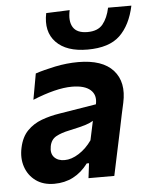

<svg xmlns="http://www.w3.org/2000/svg" viewBox="-53 -784 663 841"><g transform="rotate(-5 278.0 -364.0)"><path d="M152 11.5Q103.5 11.5 71 -12.2Q38.5 -36 25.5 -74.8Q12.5 -113.5 22.5 -159Q32.5 -205.5 58.8 -232.2Q85 -259 122 -272.8Q159 -286.5 201 -293L363.5 -319.5Q372.5 -359.5 346.8 -382.5Q321 -405.5 265.5 -405.5Q230 -405.5 186.2 -394.5Q142.5 -383.5 92.5 -363L113 -477Q148.5 -489 200.2 -499.8Q252 -510.5 302 -510.5Q408.5 -510.5 455.8 -457.8Q503 -405 483.5 -315.5Q478 -291.5 472.5 -265.5Q467 -239.5 461 -210L451 -162.5Q443.5 -126.5 434.8 -86.5Q426 -46.5 416.5 0H303L311 -65H301Q243.5 11.5 152 11.5ZM206 -88Q236.5 -88 269 -108.8Q301.5 -129.5 326 -164.5L344 -248.5Q332.5 -241 311.5 -234Q290.5 -227 237 -215.5Q202.5 -208.5 179.2 -195.8Q156 -183 150.5 -153.5Q144.5 -122.5 160.5 -105.2Q176.5 -88 206 -88ZM348.5 -561.5Q255.5 -561.5 210.2 -608.8Q165 -656 181.5 -736.5L285 -740.5Q274.5 -692.5 291.5 -665.2Q308.5 -638 354.5 -638Q400.5 -638 422.2 -664.8Q444 -691.5 453.5 -736.5H556Q538 -652 490.8 -606.8Q443.5 -561.5 348.5 -561.5Z"/></g></svg>

Font: Commissioner SemiBold
Style: Italic
Weight: 600
Italic angle: -12°
Designer: Kostas Bartsokas
Foundry: Kostas Bartsokas
Version: Version 1.000; ttfautohint (v1.8.3)